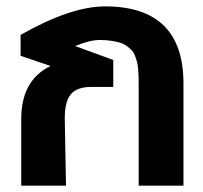

<svg xmlns="http://www.w3.org/2000/svg" viewBox="-20 -585 640 605"><path d="M44.9 -409.2V-475.1Q203.1 -564.9 311 -564.9Q558.1 -564.9 558.1 -321.8V0H417V-317.9Q417 -334 416.7 -343.5Q416.5 -353 415.3 -366.9Q414.1 -380.9 411.9 -389.2Q409.7 -397.5 405.5 -408.7Q401.4 -419.9 395.3 -426.3Q389.2 -432.6 379.9 -439.7Q370.6 -446.8 358.4 -450.4Q346.2 -454.1 330.1 -456.5Q314 -459 293.9 -459Q263.2 -459 216.8 -439.9L336.9 -396V-311H266.1Q222.7 -311 203.1 -287.8Q183.6 -264.6 184.1 -210L188 0H46.9V-210Q46.9 -332.5 139.2 -377Z"/></svg>

Font: LT Superior
Style: Bold
Weight: 400
Designer: Daniel Lyons
Foundry: LyonsType
Version: Version 1.000